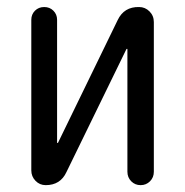

<svg xmlns="http://www.w3.org/2000/svg" viewBox="-20 -540 540 560"><path d="M113.3 0Q95.7 0 83.5 -12.7Q71.3 -25.4 71.3 -43V-482.4Q71.3 -498 82 -508.8Q92.8 -519.5 108.9 -519.5Q125 -519.5 135.7 -508.8Q146.5 -498 146.5 -482.4V-124Q146.5 -123 147.5 -123Q149.4 -123 149.4 -124L323.2 -481.4Q341.8 -520.5 385.7 -519.5Q403.3 -519.5 416 -506.8Q428.7 -494.1 428.7 -475.6V-39.1Q428.7 -22.5 417.5 -11.2Q406.2 0 390.1 0Q374 0 362.8 -11.2Q351.6 -22.5 351.6 -39.1V-396.5Q351.6 -397.5 350.6 -397.5Q348.6 -397.5 348.6 -396.5L173.8 -38.1Q156.2 0 113.3 0Z"/></svg>

Font: Rounded-X Mgen+ 2m regular
Style: Regular
Weight: 400
Designer: [Source Han Sans]
Ryoko NISHIZUKA  (kana & ideographs); Paul D. Hunt (Latin, Greek & Cyrillic); Wenlong ZHANG  (bopomofo
Version: Version 1.059.20150602